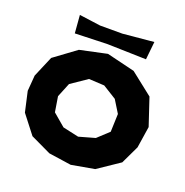

<svg xmlns="http://www.w3.org/2000/svg" viewBox="-118 -736 821 854"><g transform="rotate(20 293.0 -308.5)"><path d="M306.6 11.7 416 -7.8 518.6 -77.1 559.6 -163.1 575.2 -264.6 532.2 -393.6 426.8 -476.6 293.9 -508.8 166 -481.4 62.5 -405.3 20.5 -306.6 14.6 -232.4 36.1 -136.7 103.5 -49.8 200.2 -3.9ZM252.9 -375 326.2 -371.1 390.6 -331.1 426.8 -272.5 423.8 -187.5 371.1 -138.7 294.9 -117.2 219.7 -133.8 161.1 -183.6 149.4 -255.9 176.8 -323.2ZM117.2 -628.9 124 -543.9 277.3 -548.8 460.9 -543.9 469.7 -628.9 323.2 -615.2H217.8Z"/></g></svg>

Font: MaokenAssortedSans-TC
Style: Regular
Weight: 500
Version: Version 0.83